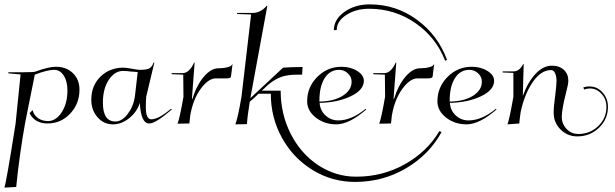

<svg xmlns="http://www.w3.org/2000/svg" viewBox="-35 -564 2811 877"><path d="M36 2 59 -224 3 -229V-234H71Q119 -234 127 -237Q186 -259 220 -259Q268 -259 298 -230Q328 -201 328 -154Q328 -90 285.5 -45Q243 0 182 0Q124 0 100 -47L114 -61Q119 -39 138 -25Q157 -11 184 -11Q221 -11 247 -51.5Q273 -92 273 -150Q273 -193 256 -219Q239 -245 212 -245Q181 -245 124 -223Q112 -166 93 -69L79 2Q54 141 39 290L-15 293Q-7 274 36 2Z M581 -122 594 -235Q585 -235 566 -237Q541 -240 527 -240Q489 -240 462 -199.5Q435 -159 435 -95Q435 -9 492 -9Q522 -9 548 -43Q574 -77 581 -122ZM633 -123Q631 -104 631 -75Q631 -19 656 -19Q689 -19 746 -67L750 -64Q676 0 647 0Q608 0 604 -94Q590 -52 555 -24Q520 4 481 4Q439 4 410.5 -28.5Q382 -61 382 -108Q382 -173 424 -214Q466 -255 529 -255Q543 -255 573 -249Q596 -245 604 -245Q637 -245 648.5 -252.5Q660 -260 667 -279L670 -278Z M830 0 776 1Q786 -24 803 -122L802 -223L749 -225V-230H799Q830 -230 852 -279L854 -278L842 -118Q842 -117 842 -116Q842 -113 843 -110Q863 -175 896 -213.5Q929 -252 962 -252Q985 -252 1004.5 -257Q1024 -262 1025 -270H1027L1020 -214Q1019 -206 998 -206H951Q917 -206 882 -158.5Q847 -111 834 -37Q830 -3 830 0Z M1998 -287Q1957 -393 1862.5 -458.5Q1768 -524 1651 -524Q1590 -524 1546.5 -495.5Q1503 -467 1503 -427L1490 -426Q1490 -475 1538 -509.5Q1586 -544 1654 -544Q1774 -544 1870 -473.5Q1966 -403 2007 -290ZM1093 3 1040 4Q1051 -23 1068 -122L1112 -498L1048 -500V-505H1120Q1155 -505 1184 -538L1186 -537L1110 -124Q1109 -119 1109 -116L1258 -255Q1268 -256 1295 -257L1347 -258L1345 -223H1323Q1279 -223 1250.5 -213Q1222 -203 1191 -178L1174 -162Q1169 -157 1161 -150H1247Q1247 -43 1293 47.5Q1339 138 1418.5 190.5Q1498 243 1592 243Q1713 243 1814.5 186Q1916 129 1972 35L1982 39Q1926 142 1820 204.5Q1714 267 1587 267Q1482 267 1393.5 213Q1305 159 1253.5 66.5Q1202 -26 1202 -136H1146Q1127 -117 1115 -107L1106 -100Q1095 -33 1093 3Z M1424 -100Q1490 -101 1530.5 -126.5Q1571 -152 1571 -191Q1571 -213 1554 -229Q1537 -245 1514 -245Q1472 -245 1448 -207Q1424 -169 1424 -105ZM1425 -94Q1427 -60 1451.5 -37Q1476 -14 1510 -14Q1571 -14 1635 -67L1638 -64Q1560 4 1501 4Q1447 4 1407.5 -27Q1368 -58 1368 -101Q1368 -166 1414 -212.5Q1460 -259 1525 -259Q1566 -259 1596.5 -240Q1627 -221 1627 -195Q1627 -153 1567.5 -124.5Q1508 -96 1425 -94Z M1751 0 1697 1Q1707 -24 1724 -122L1723 -223L1670 -225V-230H1720Q1751 -230 1773 -279L1775 -278L1763 -118Q1763 -117 1763 -116Q1763 -113 1764 -110Q1784 -175 1817 -213.5Q1850 -252 1883 -252Q1906 -252 1925.5 -257Q1945 -262 1946 -270H1948L1941 -214Q1940 -206 1919 -206H1872Q1838 -206 1803 -158.5Q1768 -111 1755 -37Q1751 -3 1751 0Z M2019 -100Q2085 -101 2125.5 -126.5Q2166 -152 2166 -191Q2166 -213 2149 -229Q2132 -245 2109 -245Q2067 -245 2043 -207Q2019 -169 2019 -105ZM2020 -94Q2022 -60 2046.5 -37Q2071 -14 2105 -14Q2166 -14 2230 -67L2233 -64Q2155 4 2096 4Q2042 4 2002.5 -27Q1963 -58 1963 -101Q1963 -166 2009 -212.5Q2055 -259 2120 -259Q2161 -259 2191.5 -240Q2222 -221 2222 -195Q2222 -153 2162.5 -124.5Q2103 -96 2020 -94Z M2337 0 2283 4Q2292 -19 2310 -122V-231L2261 -233V-238H2311Q2338 -238 2355 -272L2357 -271L2353 -126Q2376 -189 2411 -226.5Q2446 -264 2486 -264Q2520 -264 2540.5 -245Q2561 -226 2561 -195Q2561 -180 2550 -138Q2532 -69 2531 -31Q2531 2 2553 25Q2575 48 2607 48Q2660 48 2697.5 12Q2735 -24 2735 -76Q2735 -111 2712.5 -135.5Q2690 -160 2659 -160Q2646 -160 2634 -155L2629 -164Q2643 -170 2659 -169Q2693 -169 2717.5 -141.5Q2742 -114 2742 -76Q2742 -20 2701 19.5Q2660 59 2602 59Q2557 59 2525.5 27.5Q2494 -4 2494 -49Q2494 -78 2501 -128Q2507 -174 2507 -195Q2507 -215 2500.5 -229.5Q2494 -244 2482 -244Q2436 -244 2398 -188.5Q2360 -133 2343 -51Q2337 -7 2337 0Z"/></svg>

Font: Kleymissky
Style: Regular
Weight: 500
Italic angle: -8°
Designer: gluk
Foundry: gluk
Version: Version 0.283